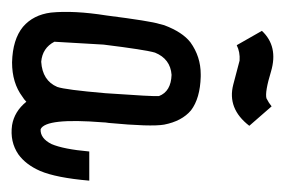

<svg xmlns="http://www.w3.org/2000/svg" viewBox="-100 -382 487 328"><g transform="rotate(90 143.0 -217.5)"><path d="M142.6 -246.1Q134.8 -266.6 106.4 -267.6Q79.1 -265.6 68.4 -239.3Q63.5 -222.7 54.7 -151.4L49.8 -67.4Q60.5 -46.9 84 -44.9Q116.2 -46.9 127 -72.3Q131.8 -85.9 137.7 -154.3Q143.6 -238.3 142.6 -246.1ZM105.5 -317.4H109.4Q146.5 -316.4 167 -300.8Q185.5 -285.2 191.4 -254.9Q195.3 -232.4 188.5 -160.2Q187.5 -154.3 187.5 -150.4Q179.7 -52.7 199.2 -43.9Q214.8 -43 224.6 -62.5Q233.4 -83 237.3 -127H287.1Q282.2 -70.3 270.5 -43Q259.8 -18.6 242.2 -5.9Q220.7 8.8 192.4 4.9Q168.9 1 152.3 -19.5Q148.4 -15.6 143.6 -12.7Q120.1 4.9 85 4.9Q45.9 3.9 24.4 -13.7Q3.9 -31.2 0 -61.5Q-3.9 -100.6 4.9 -156.2Q14.6 -232.4 19.5 -247.1Q20.5 -252 21.5 -254.9Q33.2 -286.1 50.8 -299.8Q75.2 -317.4 105.5 -317.4ZM31.2 -421.9Q57.6 -450.2 100.6 -437.5Q135.7 -426.8 146.5 -429.7Q154.3 -433.6 160.2 -438.5L193.4 -400.4Q164.1 -362.3 123 -373Q82 -383.8 82 -383.8Q67.4 -384.8 55.7 -378.9Z"/></g></svg>

Font: Bratas-flat
Style: flat
Weight: 400
Designer: MUHAMMAD YONI
Version: Version 001.000